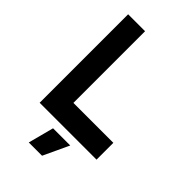

<svg xmlns="http://www.w3.org/2000/svg" viewBox="-268 -787 1074 1074"><g transform="rotate(45 269.5 -250.0)"><path d="M187 200H292L363 48H227ZM73 0H523V-133H207V-700H73Z"/></g></svg>

Font: Unageo
Style: Bold
Weight: 700
Designer: Richard Sepsi
Foundry: Richard Sepsi
Version: Version 2.000